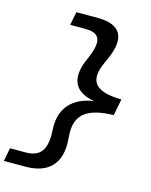

<svg xmlns="http://www.w3.org/2000/svg" viewBox="-169 -893 932 1184"><g transform="rotate(15 297.0 -301.0)"><path d="M-26.5 200H111.5C258 200 332.5 121 323.5 -23L321.5 -57.5C313.5 -182.5 378.5 -244.5 555 -248L575.5 -353.5C400.5 -356.5 359.5 -418.5 416 -544L431.5 -578.5C496.5 -722.5 452.5 -801.5 306.5 -801.5H168L151.5 -716.5H246C333.5 -716.5 366 -679.5 316 -559.5L301 -524C249.5 -399 290.5 -321.5 414.5 -300.5C282.5 -280 211 -202.5 214 -77.5L215.5 -42C218 78 172 115 84.5 115H-10Z"/></g></svg>

Font: Monaspace Neon Medium
Style: Italic
Weight: 500
Italic angle: -11°
Designer: Riley Cran & the Lettermatic Team
Foundry: Lettermatic
Version: Version 1.200 (Monaspace Neon)